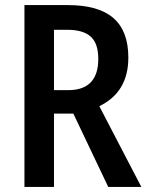

<svg xmlns="http://www.w3.org/2000/svg" viewBox="-20 -734 581 754"><path d="M484 -508Q484 -372 370 -317L535 0H405L268 -288H192V0H76V-714H247Q367 -714 425.5 -663Q484 -612 484 -508ZM192 -617V-380H248Q366 -380 366 -503Q366 -563 336.5 -590Q307 -617 244 -617Z"/></svg>

Font: Noto Sans Display Medium Narrow
Style: Regular
Weight: 500
Width: 4
Designer: Monotype Design team
Foundry: Monotype Imaging Inc.
Version: Version 1.000